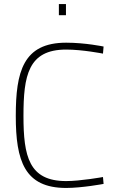

<svg xmlns="http://www.w3.org/2000/svg" viewBox="-20 -920 577 949"><path d="M489 -45C489 -45 378 -25 307 -25C123 -25 96 -147 96 -347C96 -546 119 -675 307 -675C388 -675 489 -655 489 -655L492 -690C492 -690 402 -709 307 -709C94 -709 58 -565 58 -347C58 -125 101 9 307 9C386 9 492 -11 492 -11ZM271 -845H306V-900H271Z"/></svg>

Font: TitilliumText22L
Style: 1 wt
Weight: 100
Designer: Campivisivi
Foundry: Campivisivi
Version: 1.000